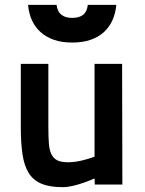

<svg xmlns="http://www.w3.org/2000/svg" viewBox="-20 -763 600 794"><path d="M485 -499 486 0H372L371 -25Q348 -15 325 -7Q305 0 282 5.5Q259 11 239 11Q185 11 151 -3.5Q117 -18 98.5 -48Q80 -78 73 -125Q66 -172 66 -238V-499H180V-239Q180 -199 182 -171Q184 -143 192.5 -125.5Q201 -108 217 -100Q233 -92 262 -92Q279 -92 297.5 -95Q316 -98 333 -103Q352 -108 371 -115V-499ZM214 -743Q220 -689 279 -689Q338 -689 343 -743H461Q458 -709 445.5 -680.5Q433 -652 410.5 -631Q388 -610 355 -598.5Q322 -587 279 -587Q235 -587 202.5 -598.5Q170 -610 147 -631Q124 -652 111.5 -680.5Q99 -709 96 -743Z"/></svg>

Font: Panefresco 800wt
Style: Regular
Weight: 800
Designer: Campivisivi
Foundry: Campivisivi & Chank Co
Version: Version 1.001